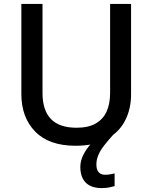

<svg xmlns="http://www.w3.org/2000/svg" viewBox="-20 -734 778 980"><path d="M472 105Q472 133 484 145.5Q496 158 515 158Q532 158 544.5 155.5Q557 153 565 151V216Q551 220 535.5 223Q520 226 499 226Q445 226 417.5 198Q390 170 390 118Q390 86 406 55Q422 24 445.5 -1Q469 -26 492 -41L564 -53Q533 -19 512 8Q491 35 481.5 58.5Q472 82 472 105ZM649 -252Q649 -178 618.5 -118.5Q588 -59 525 -24.5Q462 10 366 10Q230 10 159.5 -62.5Q89 -135 89 -254V-714H197V-259Q197 -171 240 -126.5Q283 -82 371 -82Q431 -82 469 -104Q507 -126 524.5 -165.5Q542 -205 542 -260V-714H649Z"/></svg>

Font: Noto Sans Hebrew Medium
Style: Regular
Weight: 500
Designer: Monotype Design Team
Foundry: Monotype Imaging Inc.
Version: Version 2.003